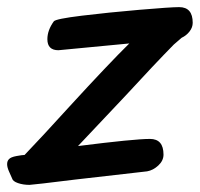

<svg xmlns="http://www.w3.org/2000/svg" viewBox="-54 -487 561 539"><path d="M67 28Q30 32 29 32Q11 32 -3.5 27Q-18 22 -20 14Q-22 9 -28 -4Q-34 -17 -34 -26Q-34 -35 -29 -40Q-24 -46 -7.5 -49Q9 -52 15 -52Q63 -102 142 -189Q252 -309 309 -365L110 -346Q79 -346 79 -377Q79 -402 97 -427Q102 -434 176 -443Q250 -452 337.5 -459.5Q425 -467 449 -467Q487 -467 487 -423Q487 -410 478 -398.5Q469 -387 456 -381L434 -362Q379 -306 299 -219L165 -77Q323 -97 367 -97Q405 -97 405 -53Q405 -36 390.5 -22.5Q376 -9 359 -6Q103 23 67 28Z"/></svg>

Font: Sriracha
Style: Regular
Weight: 400
Designer: Suppakit Chalermlarp
Version: Version 1.002g